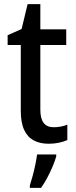

<svg xmlns="http://www.w3.org/2000/svg" viewBox="-20 -679 363 920"><path d="M236.8 -69.3Q253.9 -69.3 271.2 -72.5Q288.6 -75.7 302.7 -81.5V-7.8Q285.6 0 262.2 4.9Q238.8 9.8 212.9 9.8Q171.9 9.8 141.8 -6.1Q111.8 -22 95.7 -56.6Q79.6 -91.3 79.6 -148.4V-463.4H16.6V-510.3L83.5 -540L112.3 -659.2H173.3V-538.6H297.4V-463.4H173.3V-153.3Q173.3 -110.8 189.2 -90.1Q205.1 -69.3 236.8 -69.3ZM249.5 61V70.3Q243.2 92.8 231.9 119.4Q220.7 146 206.5 172.6Q192.4 199.2 176.8 221.2H123V209.5Q128.9 191.9 136.2 164.8Q143.6 137.7 149.4 109.6Q155.3 81.5 157.7 61Z"/></svg>

Font: Open Sans SemiCondensed Medium
Style: Regular
Weight: 500
Width: 4
Designer: Monotype Design Team
Foundry: Monotype Imaging Inc.
Version: Version 3.000